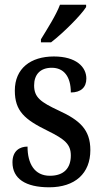

<svg xmlns="http://www.w3.org/2000/svg" viewBox="-20 -786 437 816"><path d="M154 -619V-606H197C249 -646 324 -721 346 -756V-766H235C218 -721 182 -665 154 -619ZM189 10C299 10 364 -49 364 -148C364 -235 319 -275 230 -316C153 -352 125 -372 125 -423C125 -468 150 -498 200 -498C251 -498 281 -461 281 -393C324 -393 347 -415 347 -452C347 -502 303 -546 209 -546C110 -546 43 -495 43 -401C43 -314 85 -278 181 -231C256 -194 281 -173 281 -125C281 -72 252 -39 192 -39C127 -39 97 -90 97 -163C65 -163 33 -146 33 -96C33 -27 88 10 189 10Z"/></svg>

Font: Noto Serif Ethiopic Condensed Medium
Style: Regular
Weight: 500
Width: 3
Designer: Monotype Design Team
Foundry: Monotype Imaging Inc.
Version: Version 2.102